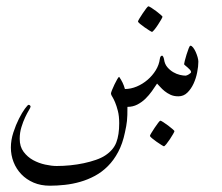

<svg xmlns="http://www.w3.org/2000/svg" viewBox="-20 -344 698 604"><path d="M604 -149.9Q604 -135.3 600.3 -116.5Q596.7 -97.7 588.9 -80.8Q581.1 -64 569.3 -52.5Q557.6 -41 541 -41Q526.9 -41 516.4 -45.9Q505.9 -50.8 497.8 -57.4Q489.7 -64 483.9 -70.6Q478 -77.1 474.1 -81.1Q466.8 -69.8 457.8 -57.1Q448.7 -44.4 437.5 -33.4Q426.3 -22.5 412.1 -15.1Q397.9 -7.8 380.9 -7.8Q380.9 7.8 380.6 17.8Q380.4 27.8 379.4 36.4Q378.4 44.9 377 53Q375.5 61 373 72.8Q365.7 107.9 351.8 134Q337.9 160.2 319.3 178.7Q300.8 197.3 278.6 209.2Q256.3 221.2 232.4 228Q208.5 234.9 184.1 237.5Q159.7 240.2 137.2 240.2Q108.4 240.2 85.7 230.5Q63 220.7 47.1 204.1Q31.2 187.5 22.7 165.8Q14.2 144 14.2 120.1Q14.2 96.7 22 72.8Q29.8 48.8 39.6 29.5Q49.3 10.3 58.3 -2Q67.4 -14.2 69.8 -14.2Q72.3 -14.2 74.2 -12.5Q76.2 -10.7 76.2 -8.8Q76.2 -5.9 70.8 2.9Q65.4 11.7 59.1 25.1Q52.7 38.6 47.4 55.9Q42 73.2 42 92.8Q42 117.2 54.2 133.5Q66.4 149.9 84.2 159.7Q102.1 169.4 122.3 173.8Q142.6 178.2 158.2 178.2Q179.2 178.2 201.2 176Q223.1 173.8 243.7 169.4Q264.2 165 281.7 158.9Q299.3 152.8 311 145Q336.9 127.9 345.9 104Q355 80.1 355 43.9Q355 21 350.8 4.9Q346.7 -11.2 342 -22.2Q337.4 -33.2 333.3 -39.6Q329.1 -45.9 329.1 -49.8Q329.1 -52.7 332.5 -61Q335.9 -69.3 340.3 -78.6Q344.7 -87.9 348.9 -95Q353 -102.1 355 -102.1Q360.8 -93.8 365.5 -84.2Q370.1 -74.7 373 -64Q391.6 -64 410.2 -71.8Q428.7 -79.6 444.1 -92.8Q459.5 -106 470 -123Q480.5 -140.1 482.9 -159.2Q484.4 -168.9 490.2 -168.9Q491.2 -168.9 493.2 -165.8Q495.1 -162.6 496.1 -157.2Q498 -142.6 506.3 -132.8Q514.6 -123 525.1 -116.9Q535.6 -110.8 546.1 -108.4Q556.6 -106 564 -106Q565.4 -106 568.4 -107.2Q571.3 -108.4 574 -110.1Q576.7 -111.8 578.9 -113.8Q581.1 -115.7 581.1 -117.2Q581.1 -120.6 577.6 -124.5Q574.2 -128.4 570.1 -131.8Q565.9 -135.3 562.5 -138.2Q559.1 -141.1 559.1 -142.1Q559.1 -143.6 561.3 -152.8Q563.5 -162.1 566.9 -172.6Q570.3 -183.1 573.5 -191.7Q576.7 -200.2 579.1 -200.2Q583 -200.2 587.4 -194.6Q591.8 -189 595.5 -180.9Q599.1 -172.9 601.6 -164.3Q604 -155.8 604 -149.9ZM491.2 -291.5Q491.2 -289.6 486.8 -282Q482.4 -274.4 476.8 -265.9Q471.2 -257.3 465.6 -250.5Q460 -243.7 458 -243.7Q457 -243.7 450 -248Q442.9 -252.4 434.8 -258.1Q426.8 -263.7 420.4 -269Q414.1 -274.4 414.1 -276.4Q414.1 -278.3 418.7 -285.9Q423.3 -293.5 429 -302Q434.6 -310.5 439.9 -317.4Q445.3 -324.2 446.8 -324.2Q448.7 -324.2 456.1 -319.6Q463.4 -314.9 471.2 -309.1Q479 -303.2 485.1 -297.9Q491.2 -292.5 491.2 -291.5ZM528.8 68.4Q528.8 70.3 524.4 77.9Q520 85.4 514.4 94Q508.8 102.5 503.2 109.4Q497.6 116.2 495.6 116.2Q494.6 116.2 487.5 111.8Q480.5 107.4 472.4 101.8Q464.4 96.2 458 90.8Q451.7 85.4 451.7 83.5Q451.7 81.5 456.3 74Q460.9 66.4 466.6 57.9Q472.2 49.3 477.5 42.5Q482.9 35.6 484.4 35.6Q486.3 35.6 493.7 40.3Q501 44.9 508.8 50.8Q516.6 56.6 522.7 62Q528.8 67.4 528.8 68.4Z"/></svg>

Font: Scheherazade
Style: Regular
Weight: 400
Designer: SIL International
Foundry: SIL International
Version: Version 2.100 (build 932/914)